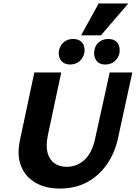

<svg xmlns="http://www.w3.org/2000/svg" viewBox="-20 -1078 787 1113"><path d="M327 15Q243 15 184.5 -19.5Q126 -54 101.5 -117Q77 -180 96 -267L179 -658H335L257 -292Q245 -232 256 -191.5Q267 -151 296.5 -131Q326 -111 366 -111Q426 -111 469.5 -151Q513 -191 530 -268L616 -658H747L663 -272Q644 -188 598.5 -123.5Q553 -59 485 -22Q417 15 327 15ZM387 -704Q362 -704 345.5 -716Q329 -728 323.5 -748Q318 -768 323 -790Q331 -819 352 -835.5Q373 -852 404 -852Q429 -852 445 -841Q461 -830 467 -810.5Q473 -791 468 -768Q461 -739 439 -721.5Q417 -704 387 -704ZM591 -704Q565 -704 549.5 -716Q534 -728 528.5 -748Q523 -768 528 -790Q534 -819 555.5 -835.5Q577 -852 608 -852Q633 -852 649 -841Q665 -830 670.5 -810.5Q676 -791 672 -768Q665 -739 643 -721.5Q621 -704 591 -704ZM450 -873 552 -1058H724L565 -873Z"/></svg>

Font: Ysabeau Infant ExtraBold
Style: Italic
Weight: 800
Italic angle: -12°
Designer: Christian Thalmann (Catharsis Fonts)
Version: Version 2.001;gftools[0.9.30]; featfreeze: ss01,ss02,lnum